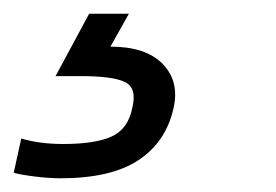

<svg xmlns="http://www.w3.org/2000/svg" viewBox="-70 -20 403 280"><path d="M18 240Q2 240 -18.5 237.5Q-39 235 -50 232L-39 182Q-12 190 22 190Q69 190 93 179Q117 168 123 137Q130 108 112 99.5Q94 91 48 91H11L60 0H118L91 48Q143 48 167.5 73.5Q192 99 183 138Q172 187 132 213.5Q92 240 18 240Z"/></svg>

Font: Kanit Light
Style: Italic
Weight: 300
Italic angle: -12°
Designer: Katatrad Team
Foundry: CadsonDemak
Version: Version 2.000; ttfautohint (v1.8.3)